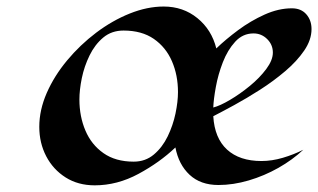

<svg xmlns="http://www.w3.org/2000/svg" viewBox="-20 -553 964 582"><path d="M626.5 -200.7Q630.4 -134.3 668.2 -99.6Q706.1 -64.9 772.5 -64.9Q804.2 -64.9 837.4 -74.7Q870.6 -84.5 899.4 -99.1Q866.7 -68.4 824 -44.2Q781.2 -20 734.1 -6.1Q687 7.8 642.1 7.8Q587.9 7.8 554.7 -23.2Q521.5 -54.2 511.7 -106Q463.9 -60.5 399.7 -25.9Q335.4 8.8 267.1 8.8Q216.8 8.8 179 -15.1Q141.1 -39.1 120.1 -79.3Q99.1 -119.6 99.1 -168.5Q99.1 -219.7 121.8 -271.5Q144.5 -323.2 183.6 -370.1Q222.7 -417 271.5 -453.9Q320.3 -490.7 373.3 -512Q426.3 -533.2 476.1 -533.2Q535.2 -533.2 578.4 -498Q621.6 -462.9 635.7 -406.2Q664.1 -433.6 701.9 -461.7Q739.7 -489.7 782 -508.8Q824.2 -527.8 864.7 -527.8Q892.6 -527.8 908.4 -509.8Q924.3 -491.7 924.3 -464.8Q924.3 -432.1 902.1 -399.7Q879.9 -367.2 844.5 -337.2Q809.1 -307.1 768.3 -281Q727.5 -254.9 689.9 -234.4Q652.3 -213.9 626.5 -200.7ZM354.5 -460.4Q318.4 -460.4 293 -439.2Q267.6 -418 251.5 -385Q235.4 -352.1 228 -316.2Q220.7 -280.3 220.7 -251.5Q220.7 -200.2 238.8 -157.5Q256.8 -114.7 293.5 -88.9Q330.1 -63 385.3 -63Q420.9 -63 446.5 -84.7Q472.2 -106.4 488.3 -139.6Q504.4 -172.9 512 -209Q519.5 -245.1 519.5 -273.9Q519.5 -325.2 501.2 -367.4Q482.9 -409.7 446.3 -435.1Q409.7 -460.4 354.5 -460.4ZM748.5 -451.7Q715.8 -451.7 692.9 -426.5Q669.9 -401.4 655.5 -364.3Q641.1 -327.1 634.3 -289.6Q627.4 -252 626.5 -227.1Q647 -232.4 677.2 -250.2Q707.5 -268.1 737.3 -292.5Q767.1 -316.9 787.1 -343.8Q807.1 -370.6 807.1 -393.6Q807.1 -417.5 789.8 -434.6Q772.5 -451.7 748.5 -451.7Z"/></svg>

Font: Lugrasimo
Style: Regular
Weight: 400
Designer: The DocRepair Project, Astigmatic (AOETI)
Foundry: Google
Version: Version 1.001